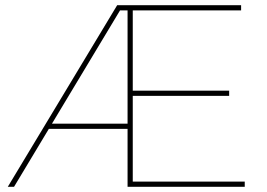

<svg xmlns="http://www.w3.org/2000/svg" viewBox="-20 -719 1027 739"><path d="M491 -20H922V0H471V-223H168L34 0H10L431 -699H908V-679H491V-370H862V-350H491ZM180 -243H471V-679H442Z"/></svg>

Font: Montserrat arm Thin
Style: Regular
Weight: 250
Designer: Julieta Ulanovsky
Foundry: Julieta Ulanovsky
Version: Version 6.000;PS 006.000;hotconv 1.0.88;makeotf.lib2.5.64775